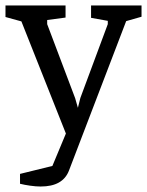

<svg xmlns="http://www.w3.org/2000/svg" viewBox="-42 -514 536 700"><path d="M106 166Q89 166 68 163Q47 160 31 156V120L149 91L219 -77L229 -30L209 0L36 -436L-22 -452V-494H197V-450L130 -441V-426L232 -156L242 -121L251 -157L351 -426V-438L290 -449V-494H474V-453L418 -437L209 109Q198 137 172.5 151.5Q147 166 106 166Z"/></svg>

Font: Faustina Light
Style: Regular
Weight: 400
Version: Version 1.200